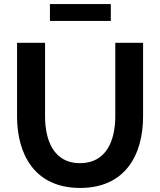

<svg xmlns="http://www.w3.org/2000/svg" viewBox="-20 -921 790 946"><path d="M226 -818H526V-901H226ZM375 5C594 5 685 -154 685 -348V-710H548V-348C548 -232 506 -117 374 -117C245 -117 202 -229 202 -348V-710H64V-348C64 -164 148 5 375 5Z"/></svg>

Font: FIGSv2-sans-serif
Style: Bold
Weight: 700
Designer: Matt McInerney, Pablo Impallari, Rodrigo Fuenzalida,Mirko Velimirovic
Foundry: Matt McInerney, Pablo Impallari, Rodrigo Fuenzalida
Version: Version 4.021;hotconv 1.0.109;makeotfexe 2.5.65596